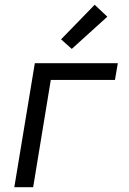

<svg xmlns="http://www.w3.org/2000/svg" viewBox="-20 -785 540 805"><path d="M40 0 126 -520H474L462 -450H193L119 0ZM281 -580 236 -620 377 -765 430 -715Z"/></svg>

Font: Iosevka Term Curly Oblique
Style: Regular
Weight: 400
Italic angle: -9°
Designer: Belleve Invis
Foundry: Belleve Invis
Version: Version 32.3.0